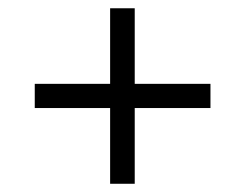

<svg xmlns="http://www.w3.org/2000/svg" viewBox="-20 -592 599 469"><path d="M249 -328.1H64.9V-387.2H249V-571.8H309.1V-387.2H494.1V-328.1H309.1V-143.1H249Z"/></svg>

Font: Noto Serif Kannada
Style: Regular
Weight: 400
Designer: Indian Type Foundry
Foundry: Monotype Imaging Inc.
Version: Version 1.01